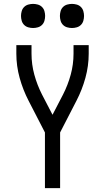

<svg xmlns="http://www.w3.org/2000/svg" viewBox="-20 -967 540 987"><path d="M211 0V-286L127 -449Q98 -505 81 -566.5Q64 -628 64 -691V-735H142V-691Q142 -636 156.5 -583Q171 -530 196 -481L250 -377L304 -481Q329 -530 343.5 -583Q358 -636 358 -691V-735H436V-691Q436 -628 419 -566.5Q402 -505 373 -449L289 -286V0ZM350 -823Q338 -823 325.5 -826.5Q313 -830 304 -839Q295 -848 291.5 -860.5Q288 -873 288 -885Q288 -897 291.5 -909.5Q295 -922 304 -931Q313 -940 325.5 -943.5Q338 -947 350 -947Q362 -947 374.5 -943.5Q387 -940 396 -931Q405 -922 408.5 -909.5Q412 -897 412 -885Q412 -873 408.5 -860.5Q405 -848 396 -839Q387 -830 374.5 -826.5Q362 -823 350 -823ZM150 -823Q138 -823 125.5 -826.5Q113 -830 104 -839Q95 -848 91.5 -860.5Q88 -873 88 -885Q88 -897 91.5 -909.5Q95 -922 104 -931Q113 -940 125.5 -943.5Q138 -947 150 -947Q162 -947 174.5 -943.5Q187 -940 196 -931Q205 -922 208.5 -909.5Q212 -897 212 -885Q212 -873 208.5 -860.5Q205 -848 196 -839Q187 -830 174.5 -826.5Q162 -823 150 -823Z"/></svg>

Font: Iosevka Term Curly
Style: Regular
Weight: 400
Designer: Belleve Invis
Foundry: Belleve Invis
Version: Version 32.3.0